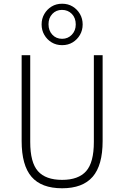

<svg xmlns="http://www.w3.org/2000/svg" viewBox="-20 -1001 666 1029"><path d="M313 8Q202 8 149 -53.5Q96 -115 96 -245V-705H142V-240Q142 -130 183.5 -83.5Q225 -37 313 -37Q400 -37 441.5 -83.5Q483 -130 483 -240V-705H530V-245Q530 -115 476.5 -53.5Q423 8 313 8ZM313 -759Q281 -759 256.5 -774Q232 -789 217.5 -814Q203 -839 203 -870Q203 -901 217.5 -926Q232 -951 256.5 -966Q281 -981 313 -981Q345 -981 369.5 -966Q394 -951 408.5 -926Q423 -901 423 -870Q423 -839 408.5 -814Q394 -789 369.5 -774Q345 -759 313 -759ZM313 -793Q344 -793 365 -815Q386 -837 386 -870Q386 -905 365 -926.5Q344 -948 312 -948Q281 -948 260.5 -926.5Q240 -905 240 -871Q240 -837 260.5 -815Q281 -793 313 -793Z"/></svg>

Font: Nunito Sans 7pt Condensed ExtraLight
Style: Regular
Weight: 250
Width: 3
Designer: Vernon Adams
Foundry: Vernon Adams
Version: Version 3.101;gftools[0.9.27]